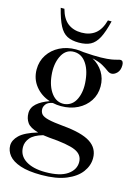

<svg xmlns="http://www.w3.org/2000/svg" viewBox="-141 -806 792 1112"><g transform="rotate(15 255.5 -250.0)"><path d="M228 -182Q202.5 -182 178.5 -187.5Q150 -182.5 139 -167.8Q128 -153 128 -139Q128 -119.5 139 -107.2Q150 -95 180.8 -87.5Q211.5 -80 271.5 -74.5Q384 -64.5 435.2 -31.5Q486.5 1.5 486.5 61.5Q486.5 106 457.5 145Q428.5 184 369.8 208.2Q311 232.5 221.5 232.5Q143 232.5 95 216.2Q47 200 25.2 173Q3.5 146 3.5 114Q3.5 81.5 33.8 52Q64 22.5 140.5 -0.5Q91 -14 74 -38Q57 -62 57 -94.5Q57 -128 84 -152.2Q111 -176.5 158.5 -193Q104.5 -210.5 71 -252.8Q37.5 -295 37.5 -351.5Q37.5 -401 62.8 -439.5Q88 -478 131.2 -500Q174.5 -522 228 -522Q251 -522 273 -518Q338.5 -513 379 -514Q419.5 -515 442 -519Q464.5 -523 475.2 -526.5Q486 -530 492.5 -530Q511 -530 511 -503Q511 -472.5 495 -456Q479 -439.5 461.5 -439.5Q449 -439.5 435 -450.2Q421 -461 397.5 -474.5Q374 -488 333.5 -496.5Q374 -474.5 397.5 -436.8Q421 -399 421 -351.5Q421 -302.5 396 -264.2Q371 -226 327.5 -204Q284 -182 228 -182ZM244.5 -199Q292.5 -205 314 -252Q335.5 -299 328 -364Q321 -431.5 290.5 -470.2Q260 -509 211.5 -505Q167.5 -500.5 145.5 -453Q123.5 -405.5 130 -341Q136.5 -275.5 167.2 -235.2Q198 -195 244.5 -199ZM77.5 102.5Q77.5 154 121.2 182.2Q165 210.5 239.5 210.5Q327.5 210.5 371 180.2Q414.5 150 414.5 104.5Q414.5 59.5 369 39.5Q323.5 19.5 209.5 11.5Q190 9.5 173 7Q119.5 22.5 98.5 47.8Q77.5 73 77.5 102.5ZM232.5 -624Q281.5 -624 314.5 -649.5Q347.5 -675 363 -732H385Q369 -666 349.8 -629.5Q330.5 -593 302.8 -578.5Q275 -564 232.5 -564Q190 -564 162.2 -578.5Q134.5 -593 115.5 -629.5Q96.5 -666 80 -732H102Q117.5 -675 150.5 -649.5Q183.5 -624 232.5 -624Z"/></g></svg>

Font: Newsreader Display
Style: Regular
Weight: 400
Designer: Hugues Gentile
Foundry: Production Type
Version: Version 1.001